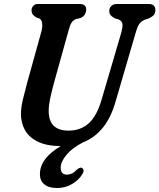

<svg xmlns="http://www.w3.org/2000/svg" viewBox="-20 -720 798 962"><path d="M490 -224 587.5 -556Q594.5 -581 593.8 -597.5Q593 -614 574.5 -622.5L556.5 -627.5Q540 -636.5 533.8 -644.8Q527.5 -653 527.5 -666Q527.5 -680 537.5 -690Q547.5 -700 566.5 -700H727Q743 -700 750.8 -691.5Q758.5 -683 758.5 -670Q758.5 -653 749.5 -643.8Q740.5 -634.5 723 -626.5L707 -622Q685.5 -613 676 -597.2Q666.5 -581.5 658.5 -551.5L560.5 -216Q537 -131.5 495.2 -80.2Q453.5 -29 395.5 -6.5Q341.5 21.5 313 55.8Q284.5 90 284 120.5Q284 155 315.5 155Q327.5 155 339.8 149.5Q352 144 363.5 131.5Q379 117.5 389.5 120.5Q395.5 122.5 398.2 131.2Q401 140 391 155Q375.5 181 342 201.5Q308.5 222 266.5 222Q223.5 222 201.5 203.2Q179.5 184.5 180 152Q180.5 73 284.5 12Q213 11.5 168.8 -10.5Q124.5 -32.5 104.5 -69.2Q84.5 -106 85 -150.5Q85.5 -185 96 -226.8Q106.5 -268.5 116 -305L187.5 -562.5Q193.5 -585.5 191 -603.5Q188.5 -621.5 177.5 -627.5L161 -633Q148 -642 143 -649.2Q138 -656.5 138 -669.5Q138.5 -681.5 146.8 -690.8Q155 -700 169.5 -700H378.5Q412.5 -700 412 -671Q411.5 -658.5 405.2 -647.5Q399 -636.5 382.5 -629.5L361 -624.5Q345.5 -618.5 337.5 -604.8Q329.5 -591 323.5 -567L250.5 -305Q238.5 -260 231.5 -227.2Q224.5 -194.5 224 -168Q222 -65.5 323.5 -65.5Q383.5 -65.5 424.5 -102Q465.5 -138.5 490 -224Z"/></svg>

Font: Fraunces 144pt SuperSoft SemiBold
Style: Italic
Weight: 600
Italic angle: -16°
Version: Version 1.000;[b76b70a41]